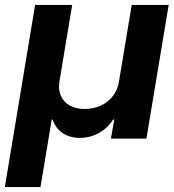

<svg xmlns="http://www.w3.org/2000/svg" viewBox="-54 -566 709 784"><path d="M-34.2 197.8 89.4 -545.9H240.7L188.5 -231.9Q183.6 -199.2 194.8 -174.1Q206.1 -148.9 231 -135Q255.9 -121.1 292 -121.1Q328.1 -121.1 357.9 -135Q387.7 -148.9 407 -174.1Q426.3 -199.2 431.6 -231.9L483.9 -545.9H634.8L543.9 0H398.9L412.6 -77.6H407.7Q385.3 -42.5 349.4 -22.7Q313.5 -2.9 271.5 -2.9Q231.4 -2.9 201.9 -22.7Q172.4 -42.5 161.1 -77.6H157.2L111.3 197.8Z"/></svg>

Font: Inter Tight
Style: Bold Italic
Weight: 700
Italic angle: -9.39999°
Designer: Rasmus Andersson
Foundry: rsms
Version: Version 3.004